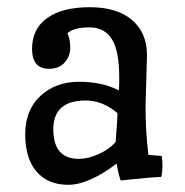

<svg xmlns="http://www.w3.org/2000/svg" viewBox="-20 -498 513 533"><path d="M388 -345 384 -201Q384 -133 392 -68L429 -65Q431 -49 431 -35.5Q431 -22 428 -7Q399 -6 315 3Q308 -16 304 -44Q226 15 169.5 15Q113 15 81.5 -21.5Q50 -58 50 -125.5Q50 -193 92.5 -232Q135 -271 199.5 -271Q264 -271 310 -247Q311 -258 311 -283Q311 -357 290.5 -389.5Q270 -422 228 -422Q186 -422 167 -406Q175 -390 175 -366Q175 -342 159.5 -324.5Q144 -307 116 -307Q69 -307 69 -362.5Q69 -418 111 -448Q153 -478 229 -478Q305 -478 346.5 -442.5Q388 -407 388 -345ZM306 -184Q265 -219 218 -219Q128 -219 128 -139Q128 -57 199 -57Q225 -57 254.5 -70.5Q284 -84 301 -104Q306 -164 306 -184Z"/></svg>

Font: Port Lligat Slab
Style: Regular
Weight: 400
Designer: Dario Muhafara, Eduardo Rodriguez Tunni
Foundry: Tipo
Version: Version 1.002